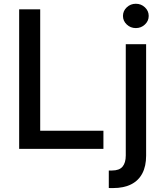

<svg xmlns="http://www.w3.org/2000/svg" viewBox="-20 -776 853 1001"><path d="M79.9 0V-727.3H189.6V-94.5H519.2V0ZM635.7 -545.5H741.8V35.5Q741.8 90.2 722.1 127.8Q702.4 165.5 663.9 185Q625.4 204.5 568.9 204.5Q563.2 204.5 558.1 204.5Q552.9 204.5 547.2 204.2V112.9Q552.2 112.9 555.9 112.9Q559.7 112.9 564.3 112.9Q601.9 112.9 618.8 92.9Q635.7 72.8 635.7 34.8ZM688.2 -629.6Q660.5 -629.6 640.8 -648.3Q621.1 -666.9 621.1 -692.8Q621.1 -719.1 640.8 -737.7Q660.5 -756.4 688.2 -756.4Q715.9 -756.4 735.6 -737.7Q755.3 -719.1 755.3 -692.8Q755.3 -666.9 735.6 -648.3Q715.9 -629.6 688.2 -629.6Z"/></svg>

Font: InterMG Medium
Style: Regular
Weight: 500
Designer: Rasmus Andersson
Foundry: rsms
Version: Version 3.019;December 26, 2023;FontCreator 15.0.0.2955 64-b